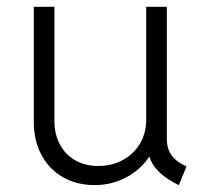

<svg xmlns="http://www.w3.org/2000/svg" viewBox="-20 -535 602 563"><path d="M79.1 -177.7V-515.1H139.6V-180.2Q139.6 -141.1 155.8 -111.1Q171.9 -81.1 200.9 -64.7Q230 -48.3 268.1 -48.3Q308.6 -48.3 340.8 -66.2Q373 -84 390.9 -114.7Q408.7 -145.5 408.7 -183.6V-515.1H469.2V-127.9Q469.2 -98.6 483.6 -79.1Q498 -59.6 526.9 -46.9L504.4 7.8Q470.2 -8.3 447.8 -29.5Q425.3 -50.8 418.5 -75.2H417.5Q391.6 -36.6 349.1 -14.4Q306.6 7.8 257.8 7.8Q205.1 7.8 164.6 -15.4Q124 -38.6 101.6 -80.6Q79.1 -122.6 79.1 -177.7Z"/></svg>

Font: Reddit Mono Light
Style: Regular
Weight: 300
Monospace: yes
Designer: Stephen Hutchings
Foundry: Reddit
Version: Version 1.011